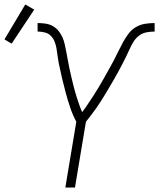

<svg xmlns="http://www.w3.org/2000/svg" viewBox="-70 -838 711 858"><path d="M222 0 271 -294Q255 -324 244 -356.5Q233 -389 224 -422.5Q215 -456 207 -489.5Q199 -523 192 -558Q189 -574 187 -590Q185 -606 182.5 -621.5Q180 -637 174 -652Q168 -667 157 -678Q146 -689 130 -693Q114 -697 98 -697V-735Q115 -735 133 -732.5Q151 -730 166 -721.5Q181 -713 191.5 -700Q202 -687 209 -671.5Q216 -656 219.5 -639Q223 -622 226.5 -604.5Q230 -587 233 -570Q236 -553 239.5 -536Q243 -519 247 -502Q251 -485 255 -468.5Q259 -452 263.5 -435Q268 -418 273.5 -401.5Q279 -385 284.5 -369Q290 -353 297 -337Q311 -355 323.5 -374Q336 -393 348.5 -412Q361 -431 372.5 -450.5Q384 -470 395 -489.5Q406 -509 417 -528.5Q428 -548 438.5 -568Q449 -588 458.5 -608Q468 -628 479 -648Q490 -668 503.5 -686.5Q517 -705 536.5 -716.5Q556 -728 577.5 -731.5Q599 -735 621 -735V-697Q603 -697 584.5 -693.5Q566 -690 551 -678.5Q536 -667 526 -650.5Q516 -634 508.5 -617Q501 -600 492.5 -583Q484 -566 475.5 -549.5Q467 -533 458 -516.5Q449 -500 439.5 -483.5Q430 -467 420.5 -451Q411 -435 401 -418.5Q391 -402 381 -386Q371 -370 360 -354.5Q349 -339 337.5 -324Q326 -309 314 -294L265 0ZM-18 -643 -50 -662 43 -818 83 -795Z"/></svg>

Font: Iosevka Curly XLtEx
Style: Italic
Weight: 200
Width: 7
Italic angle: -9°
Monospace: yes
Designer: Belleve Invis
Foundry: Belleve Invis
Version: Version 11.1.0; ttfautohint (v1.8.3)